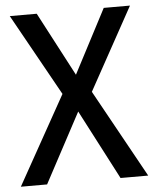

<svg xmlns="http://www.w3.org/2000/svg" viewBox="-52 -758 645 802"><g transform="rotate(-5 270.5 -357.0)"><path d="M537 0H421L269 -292L113 0H3L210 -371L19 -714H132L273 -446L413 -714H523L333 -369Z"/></g></svg>

Font: Noto Sans Gurmukhi SemiCondensed Medium
Style: Regular
Weight: 500
Width: 4
Designer: Jelle Bosma - Monotype Design Team
Foundry: Monotype Imaging Inc.
Version: Version 2.004; ttfautohint (v1.8.4.7-5d5b)